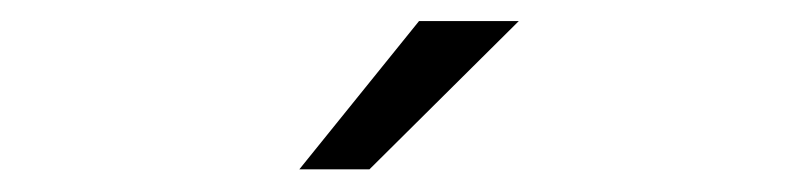

<svg xmlns="http://www.w3.org/2000/svg" viewBox="-20 -766 750 178"><path d="M257.5 -609 368.5 -746.5H461L322.5 -609Z"/></svg>

Font: League Mono Light
Style: Regular
Weight: 300
Width: 6
Designer: Tyler Finck
Foundry: The League of Moveable Type / Tyler Finck
Version: Version 2.210